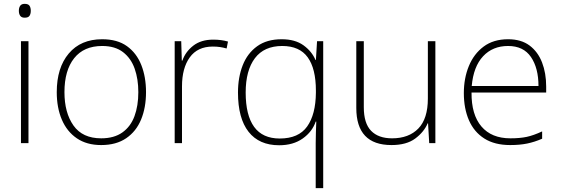

<svg xmlns="http://www.w3.org/2000/svg" viewBox="-20 -837 2918 998"><path d="M108 -817Q127 -817 133.5 -807Q140 -797 140 -781Q140 -765 133.5 -755Q127 -745 108 -745Q92 -745 85 -755Q78 -765 78 -781Q78 -797 85 -807Q92 -817 108 -817ZM128 -623V-93H89V-623Z M739 -358Q739 -278 713.5 -216Q688 -154 636 -118.5Q584 -83 506 -83Q431 -83 379.5 -118Q328 -153 301.5 -215Q275 -277 275 -358Q275 -485 337.5 -559Q400 -633 511 -633Q590 -633 640 -597Q690 -561 714.5 -499Q739 -437 739 -358ZM315 -358Q315 -251 362 -184.5Q409 -118 506 -118Q573 -118 616 -148.5Q659 -179 679 -233Q699 -287 699 -358Q699 -426 680 -480Q661 -534 619.5 -566Q578 -598 511 -598Q416 -598 365.5 -534.5Q315 -471 315 -358Z M1088 -631Q1110 -631 1129 -628.5Q1148 -626 1165 -621L1158 -585Q1140 -590 1123.5 -592.5Q1107 -595 1086 -595Q1007 -595 966.5 -539Q926 -483 926 -388V-93H888V-623H922L925 -522H928Q944 -568 984.5 -599.5Q1025 -631 1088 -631Z M1621 -93Q1621 -116 1622 -149Q1623 -182 1624 -205H1621Q1603 -152 1553.5 -117Q1504 -82 1431 -82Q1327 -82 1272 -152Q1217 -222 1217 -356Q1217 -435 1241.5 -497.5Q1266 -560 1316.5 -596.5Q1367 -633 1444 -633Q1514 -633 1557.5 -601.5Q1601 -570 1620 -525H1622L1628 -623H1660V141H1621ZM1434 -117Q1532 -117 1576.5 -179.5Q1621 -242 1622 -355V-366Q1622 -480 1579.5 -539Q1537 -598 1447 -598Q1353 -598 1305 -534.5Q1257 -471 1257 -356Q1257 -238 1301 -177.5Q1345 -117 1434 -117Z M2243 -623V-93H2211L2205 -196H2203Q2184 -151 2138.5 -117Q2093 -83 2015 -83Q1832 -83 1832 -276V-623H1871V-280Q1871 -196 1909 -157Q1947 -118 2018 -118Q2105 -118 2154.5 -169Q2204 -220 2204 -325V-623Z M2621 -633Q2689 -633 2732.5 -600.5Q2776 -568 2797.5 -512.5Q2819 -457 2819 -387V-356H2431Q2430 -241 2482.5 -179.5Q2535 -118 2633 -118Q2682 -118 2717.5 -125.5Q2753 -133 2798 -154V-116Q2759 -99 2720.5 -91Q2682 -83 2632 -83Q2551 -83 2497.5 -117Q2444 -151 2417.5 -212Q2391 -273 2391 -353Q2391 -430 2417 -493.5Q2443 -557 2494 -595Q2545 -633 2621 -633ZM2621 -598Q2541 -598 2491 -544.5Q2441 -491 2432 -390H2779Q2779 -483 2740 -540.5Q2701 -598 2621 -598Z"/></svg>

Font: Noto Sans Telugu UI ExtraLight
Style: Regular
Weight: 200
Designer: Jelle Bosma - Monotype Design Team
Foundry: Monotype Imaging Inc.
Version: Version 2.005; ttfautohint (v1.8.4.7-5d5b)